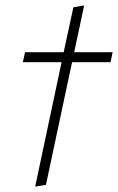

<svg xmlns="http://www.w3.org/2000/svg" viewBox="-20 -696 439 714"><path d="M398.9 -502H255.9L293 -675.8L252.9 -668.9L216.8 -502H73.2L64.9 -464.8H209L110.8 -2L150.9 -8.8L248 -464.8H391.1Z"/></svg>

Font: Comic Neue Angular Light Italic
Style: Regular
Weight: 300
Italic angle: -12°
Designer: Craig Rozynski
Foundry: Craig Rozynski
Version: Version 2.003